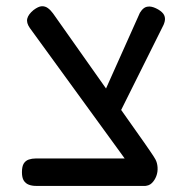

<svg xmlns="http://www.w3.org/2000/svg" viewBox="-20 -600 627 630"><path d="M454 10 379 -94 78 -508Q66 -525 69.5 -539Q73 -553 90 -567Q106 -579 117 -579.5Q128 -580 137 -573.5Q146 -567 154 -556L454 -131Q465 -115 475 -100.5Q485 -86 490 -77Q496 -66 497 -51Q498 -36 493 -22.5Q488 -9 478.5 0.5Q469 10 454 10ZM98 10Q85 10 74.5 6Q64 2 58 -7.5Q52 -17 52 -35Q52 -54 58 -63.5Q64 -73 74.5 -76.5Q85 -80 97 -80H460L458 10ZM365 -214 303 -254 439 -558Q445 -568 452.5 -573.5Q460 -579 471.5 -578.5Q483 -578 499 -569Q514 -560 518.5 -550.5Q523 -541 520.5 -530Q518 -519 511 -507Z"/></svg>

Font: Fredoka Light
Style: Regular
Weight: 400
Version: Version 2.001